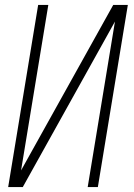

<svg xmlns="http://www.w3.org/2000/svg" viewBox="-20 -755 540 775"><path d="M13 0 134 -735H175L65 -67L437 -735H496L375 0H334L444 -668L72 0Z"/></svg>

Font: Iosevka SS18 Extralight
Style: Italic
Weight: 200
Italic angle: -9°
Monospace: yes
Designer: Belleve Invis
Foundry: Belleve Invis
Version: Version 25.1.1; ttfautohint (v1.8.4)